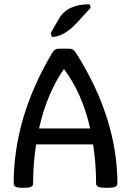

<svg xmlns="http://www.w3.org/2000/svg" viewBox="-20 -887 617 912"><path d="M408.2 -276.9Q371.1 -442.9 283.7 -559.1Q202.6 -442.9 165.5 -276.9ZM497.1 4.9H477.1Q436.5 4.9 436.5 -14.6Q436.5 -107.4 422.4 -201.2H151.4Q137.2 -107.4 137.2 -14.6Q137.2 4.9 100.1 4.9H82Q44.9 4.9 44.9 -14.6Q44.9 -330.1 229.5 -638.2Q239.7 -655.8 259.3 -655.8H308.6Q328.1 -655.8 339.4 -638.2Q537.6 -326.2 537.6 -14.6Q537.6 4.9 497.1 4.9ZM226.1 -711.4 220.7 -730 260.3 -798.3Q299.3 -866.7 405.3 -866.7L410.6 -850.1L347.2 -780.8Q283.2 -711.4 226.1 -711.4Z"/></svg>

Font: Bainsley
Style: Regular
Weight: 400
Designer: Paul James MIller
Foundry: High-Logic / Made with FontCreator
Version: Version 1.411;March 28, 2021;FontCreator 13.0.0.2683 64-bit